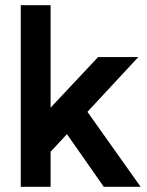

<svg xmlns="http://www.w3.org/2000/svg" viewBox="-20 -720 566 740"><path d="M60 0H175V-135L238 -203L380 0H522L317 -289L513 -500H358L175 -305V-700H60Z"/></svg>

Font: Unageo
Style: SemiBold
Weight: 600
Designer: Richard Sepsi
Foundry: Richard Sepsi
Version: Version 2.000